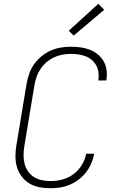

<svg xmlns="http://www.w3.org/2000/svg" viewBox="-20 -991 640 1019"><path d="M247 8Q217 8 188.5 2.5Q160 -3 136 -17.5Q112 -32 95 -54.5Q78 -77 70 -104Q62 -131 62 -160.5Q62 -190 67 -220L121 -546Q126 -573 135 -599.5Q144 -626 160.5 -649.5Q177 -673 200 -692Q223 -711 249 -722.5Q275 -734 302.5 -738.5Q330 -743 357 -743Q383 -743 408.5 -739.5Q434 -736 457 -727Q480 -718 499 -702.5Q518 -687 530 -666Q542 -645 545.5 -619.5Q549 -594 545 -568Q544 -567 544 -566Q544 -565 544 -564H501Q502 -565 502 -565.5Q502 -566 502 -567Q505 -587 502.5 -607Q500 -627 491 -643.5Q482 -660 467.5 -672.5Q453 -685 435 -692Q417 -699 397 -702Q377 -705 357 -705Q335 -705 312 -701Q289 -697 267.5 -687Q246 -677 227.5 -661.5Q209 -646 195.5 -626Q182 -606 174.5 -584Q167 -562 163 -540L109 -214Q105 -190 105 -167Q105 -144 110.5 -122Q116 -100 128.5 -82Q141 -64 159.5 -52Q178 -40 201 -35Q224 -30 247 -30Q278 -30 310 -38Q342 -46 369 -66Q396 -86 414 -115Q432 -144 437 -175H480Q475 -149 464.5 -124Q454 -99 437 -77Q420 -55 397.5 -38Q375 -21 350 -10.5Q325 0 299 4Q273 8 247 8ZM371 -802 345 -828 502 -971 533 -939Z"/></svg>

Font: Iosevka SS04 XLt Ex Obl
Style: Regular
Weight: 200
Width: 7
Italic angle: -9°
Monospace: yes
Designer: Belleve Invis
Foundry: Belleve Invis
Version: Version 19.0.0; ttfautohint (v1.8.4)